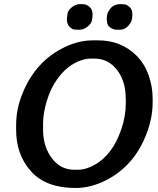

<svg xmlns="http://www.w3.org/2000/svg" viewBox="-20 -915 768 936"><path d="M593.3 -412.1V-427.7L592.8 -435.5Q592.8 -520 550 -574.7Q507.3 -629.4 440.4 -629.4H424.3Q382.3 -629.4 338.6 -604.2Q294.9 -579.1 260.7 -531.7Q226.6 -484.4 208.3 -423.1Q189.9 -361.8 189.9 -314V-282.7Q189.9 -195.3 238.8 -136.2Q279.3 -87.4 343.3 -87.4H358.9Q398.4 -87.4 440.4 -110.8Q528.8 -160.2 570.8 -283.2Q593.3 -348.1 593.3 -412.1ZM370.6 -895H381.3Q400.4 -895 415.8 -882.3Q431.2 -869.6 431.2 -845.2V-838.9L430.7 -836.9V-832.5Q429.7 -828.6 429.7 -826.7Q429.7 -804.2 409.2 -787.1Q388.7 -770 366.7 -770H358.4L356 -770.5H352.1Q348.1 -771.5 340.3 -771.5Q332.5 -771.5 319.3 -784.7Q306.2 -797.9 306.2 -819.8V-823.7L308.1 -840.3Q308.1 -861.3 328.4 -878.2Q348.6 -895 370.6 -895ZM625 -849.1V-835L623 -822.8Q623 -810.1 606.2 -790Q589.4 -770 562.5 -770H548.3Q532.7 -770 517.3 -781Q502 -792 502 -807.6L500.5 -817.9V-828.1Q500.5 -852.1 518.3 -873.5Q536.1 -895 566.9 -895H573.2Q579.1 -893.6 587.9 -893.6Q596.7 -893.6 610.8 -881.6Q625 -869.6 625 -849.1ZM724.1 -435.1V-412.1Q723.6 -339.8 694.3 -262.7Q634.3 -105.5 495.6 -35.6Q421.4 1.5 348.6 1.5Q204.6 1.5 131.6 -79.3Q58.6 -160.2 58.6 -282.7V-305.2Q58.6 -382.8 89.4 -459Q153.3 -617.7 296.9 -686Q364.7 -718.3 434.6 -718.3H457.5Q570.8 -718.3 645.5 -643.6Q684.6 -604.5 704.3 -548.8Q724.1 -493.2 724.1 -435.1Z"/></svg>

Font: Averia Libre
Style: Bold Italic
Weight: 700
Italic angle: -6.90001°
Version: Version 1.002